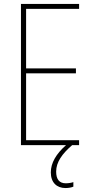

<svg xmlns="http://www.w3.org/2000/svg" viewBox="-20 -800 472 971"><path d="M264 68C264 20 294 -22 345 -66H380V-91H112V-429H364V-454H112V-755H380V-780H86V-66H314C264 -22 237 24 237 72C237 123 267 151 311 151C327 151 342 148 351 144V121C343 124 327 127 313 127C280 127 264 107 264 68Z"/></svg>

Font: Noto Sans Malayalam UI Condensed Thin
Style: Regular
Weight: 100
Width: 3
Designer: Jelle Bosma - Monotype Design Team
Foundry: Monotype Imaging Inc.
Version: Version 2.104